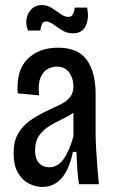

<svg xmlns="http://www.w3.org/2000/svg" viewBox="-20 -730 459 761"><path d="M148 11Q121 11 94.5 -2.5Q68 -16 51 -45.5Q34 -75 34 -124Q34 -170 52 -201Q70 -232 102.5 -254.5Q135 -277 180 -297Q204 -308 225 -319Q246 -330 258.5 -346Q271 -362 271 -389Q271 -418 254.5 -442Q238 -466 204 -466Q187 -466 169 -456.5Q151 -447 140.5 -422Q130 -397 135 -352L50 -360Q44 -452 89.5 -496.5Q135 -541 210 -541Q289 -541 324 -492.5Q359 -444 359 -357V-202Q359 -176 361 -139.5Q363 -103 366 -65.5Q369 -28 372 0H293Q288 -32 286 -64.5Q284 -97 283 -128H269Q254 -57 223.5 -23Q193 11 148 11ZM175 -67Q208 -67 231 -98Q254 -129 271 -189V-283Q251 -269 225 -257Q199 -245 175 -230Q151 -215 135 -192.5Q119 -170 119 -134Q119 -101 134.5 -84Q150 -67 175 -67ZM269 -598Q245 -598 226 -610Q207 -622 191 -633.5Q175 -645 162 -645Q151 -645 146 -633.5Q141 -622 140 -609H91Q81 -634 85.5 -657Q90 -680 106 -695Q122 -710 145 -710Q167 -710 185 -698.5Q203 -687 219.5 -675Q236 -663 252 -663Q264 -663 269.5 -674.5Q275 -686 276 -700H325Q334 -660 320.5 -629Q307 -598 269 -598Z"/></svg>

Font: Bricolage Grotesque 10pt Condensed
Style: Regular
Weight: 400
Width: 3
Designer: Mathieu Triay
Foundry: Atelier Triay
Version: Version 1.000; ttfautohint (v1.8.4.7-5d5b);gftools[0.9.29]